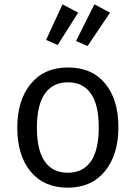

<svg xmlns="http://www.w3.org/2000/svg" viewBox="-20 -847 621 879"><path d="M266.1 -827.1 337.9 -789.1 244.1 -641.1 190.9 -664.1ZM412.1 -827.1 483.9 -789.1 380.9 -636.2 328.1 -659.2ZM291 -538.1Q400.9 -538.1 461.4 -464.8Q522 -391.6 522 -264.2Q522 -138.7 460.4 -63.2Q398.9 12.2 290 12.2Q181.2 12.2 120.1 -61.8Q59.1 -135.7 59.1 -262.2Q59.1 -387.7 120.6 -462.9Q182.1 -538.1 291 -538.1ZM148.9 -262.2Q148.9 -159.2 185.1 -107.7Q221.2 -56.2 290 -56.2Q359.4 -56.2 395.8 -107.9Q432.1 -159.7 432.1 -264.2Q432.1 -367.2 396 -418.7Q359.9 -470.2 291 -470.2Q222.2 -470.2 185.5 -418.2Q148.9 -366.2 148.9 -262.2Z"/></svg>

Font: Fira Sans Book
Style: Regular
Weight: 350
Designer: Carrois Corporate & Edenspiekermann AG
Foundry: Carrois Corporate GbR & Edenspiekermann AG
Version: Version 4.203;PS 004.203;hotconv 1.0.88;makeotf.lib2.5.64775